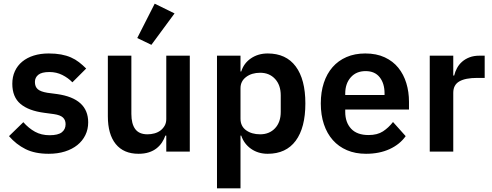

<svg xmlns="http://www.w3.org/2000/svg" viewBox="-20 -825 2678 1045"><path d="M245 12Q170 12 119 -13.5Q68 -39 29 -84L107 -160Q136 -127 170.5 -108Q205 -89 250 -89Q296 -89 316.5 -105Q337 -121 337 -149Q337 -172 322.5 -185.5Q308 -199 273 -204L221 -211Q136 -222 91.5 -259.5Q47 -297 47 -369Q47 -407 61 -437.5Q75 -468 101 -489.5Q127 -511 163.5 -522.5Q200 -534 245 -534Q283 -534 312.5 -528.5Q342 -523 366 -512.5Q390 -502 410 -486.5Q430 -471 449 -452L374 -377Q351 -401 319 -417Q287 -433 249 -433Q207 -433 188.5 -418Q170 -403 170 -379Q170 -353 185.5 -339.5Q201 -326 238 -320L291 -313Q460 -289 460 -159Q460 -121 444.5 -89.5Q429 -58 401 -35.5Q373 -13 333.5 -0.5Q294 12 245 12Z M804 -581 727 -618 822 -805 930 -752ZM885 -87H880Q873 -67 861.5 -49.5Q850 -32 832.5 -18Q815 -4 790.5 4Q766 12 734 12Q653 12 610 -41Q567 -94 567 -192V-522H695V-205Q695 -151 716 -122.5Q737 -94 783 -94Q802 -94 820.5 -99Q839 -104 853 -114.5Q867 -125 876 -140.5Q885 -156 885 -177V-522H1013V0H885Z M1161 -522H1289V-436H1293Q1307 -481 1346 -507.5Q1385 -534 1437 -534Q1537 -534 1589.5 -463.5Q1642 -393 1642 -262Q1642 -130 1589.5 -59Q1537 12 1437 12Q1385 12 1346.5 -15Q1308 -42 1293 -87H1289V200H1161ZM1396 -94Q1446 -94 1477 -127Q1508 -160 1508 -216V-306Q1508 -362 1477 -395.5Q1446 -429 1396 -429Q1350 -429 1319.5 -406Q1289 -383 1289 -345V-179Q1289 -138 1319.5 -116Q1350 -94 1396 -94Z M1972 12Q1914 12 1868.5 -7.5Q1823 -27 1791.5 -62.5Q1760 -98 1743 -148.5Q1726 -199 1726 -262Q1726 -324 1742.5 -374Q1759 -424 1790 -459.5Q1821 -495 1866 -514.5Q1911 -534 1968 -534Q2029 -534 2074 -513Q2119 -492 2148 -456Q2177 -420 2191.5 -372.5Q2206 -325 2206 -271V-229H1859V-216Q1859 -159 1891 -124.5Q1923 -90 1986 -90Q2034 -90 2064.5 -110Q2095 -130 2119 -161L2188 -84Q2156 -39 2100.5 -13.5Q2045 12 1972 12ZM1970 -438Q1919 -438 1889 -404Q1859 -370 1859 -316V-308H2073V-317Q2073 -371 2046.5 -404.5Q2020 -438 1970 -438Z M2319 0V-522H2447V-414H2452Q2457 -435 2467.5 -454.5Q2478 -474 2495 -489Q2512 -504 2535.5 -513Q2559 -522 2590 -522H2618V-401H2578Q2513 -401 2480 -382Q2447 -363 2447 -320V0Z"/></svg>

Font: IBM Plex Sans Thai SmBld
Style: Regular
Weight: 600
Designer: Mike Abbink, Paul van der Laan, Pieter van Rosmalen, Ben Mitchell, Mark Frömberg
Foundry: Bold Monday
Version: Version 1.2